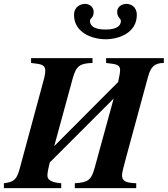

<svg xmlns="http://www.w3.org/2000/svg" viewBox="-53 -968 863 988"><path d="M651 -891C651 -935 619 -948 597 -948C574 -948 550 -933 550 -908C550 -875 569 -876 569 -860C569 -838 552 -816 490 -816C428 -816 410 -838 410 -860C410 -876 429 -874 429 -907C429 -932 407 -948 385 -948C363 -948 328 -935 328 -891C328 -799 423 -766 490 -766C559 -766 651 -799 651 -891ZM790 -669H493V-644L524 -640C555 -636 565 -627 565 -607C565 -595 561 -574 555 -546L226 -216L321 -564C339 -629 358 -642 423 -644V-669H107V-644L138 -640C169 -636 180 -626 180 -604C180 -592 177 -574 169 -546L48 -99C32 -41 17 -32 -33 -25V0H262V-25C198 -30 191 -50 191 -65C191 -80 196 -104 203 -132L532 -461L434 -104C417 -41 399 -29 332 -25V0H648V-25C593 -27 575 -37 575 -66C575 -81 582 -105 597 -162L708 -570C722 -623 741 -644 790 -644Z"/></svg>

Font: XITS
Style: Bold Italic
Weight: 700
Italic angle: -16.33°
Designer: MicroPress Inc., with final additions and corrections provided by Coen Hoffman, Elsevier (retired)
Version: Version 1.105